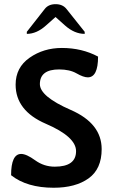

<svg xmlns="http://www.w3.org/2000/svg" viewBox="-20 -885 542 912"><path d="M234.9 6.8Q107.9 6.8 32.7 -52.7Q32.7 -153.8 80.6 -153.8Q105.5 -153.8 147.2 -123.5Q189 -93.3 240.2 -93.3Q341.3 -93.3 341.3 -167Q341.3 -235.4 197.8 -297.1Q54.2 -358.9 54.2 -482.9Q54.2 -564.5 120.6 -610.8Q187 -657.2 273.9 -657.2Q369.1 -657.2 445.8 -616.2Q445.8 -517.6 397 -517.6Q376.5 -517.6 343.8 -536.4Q311 -555.2 260.7 -555.2Q169.4 -555.2 169.4 -485.4Q169.4 -426.8 316.2 -362.8Q462.9 -298.8 462.9 -176.8Q462.9 -82 400.6 -37.6Q338.4 6.8 234.9 6.8ZM382.3 -724.1Q333.5 -724.1 288.6 -764.2L243.7 -804.2L198.7 -764.2Q154.3 -724.1 107.4 -724.1V-733.9L192.4 -842.3Q210 -865.2 244.1 -865.2Q277.8 -865.2 295.9 -842.3L382.3 -733.9Z"/></svg>

Font: Bainsley
Style: Bold
Weight: 700
Designer: Paul James MIller
Foundry: High-Logic / Made with FontCreator
Version: Version 1.411;March 28, 2021;FontCreator 13.0.0.2683 64-bit